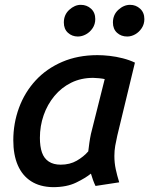

<svg xmlns="http://www.w3.org/2000/svg" viewBox="-20 -762 617 794"><path d="M199 12Q145 11 108.5 -12.5Q72 -36 53.5 -79Q35 -122 35 -182Q35 -252 58.5 -316Q82 -380 127 -429Q172 -478 237 -506Q302 -534 383 -534Q406 -534 433 -531Q460 -528 487.5 -521Q515 -514 538 -503L465 -201Q460 -179 456.5 -159Q453 -139 453 -117Q453 -89 458.5 -63Q464 -37 473 -8L375 7Q370 -3 364.5 -18Q359 -33 356 -44Q334 -26 295 -7Q256 12 199 12ZM231 -81Q269 -81 297.5 -97.5Q326 -114 345 -136Q347 -153 349.5 -171Q352 -189 356 -208L413 -435Q404 -437 389.5 -438.5Q375 -440 365 -440Q315 -440 274.5 -420Q234 -400 205 -365Q176 -330 160.5 -285.5Q145 -241 145 -192Q145 -156 153.5 -131.5Q162 -107 181.5 -94Q201 -81 231 -81ZM302 -611Q278 -611 261 -626.5Q244 -642 244 -669Q244 -701 266.5 -721.5Q289 -742 314 -742Q339 -742 356.5 -726Q374 -710 374 -683Q374 -662 363 -645.5Q352 -629 335.5 -620Q319 -611 302 -611ZM506 -611Q481 -611 464 -626.5Q447 -642 447 -669Q447 -701 469.5 -721.5Q492 -742 518 -742Q542 -742 559.5 -726Q577 -710 577 -683Q577 -662 566 -645.5Q555 -629 539 -620Q523 -611 506 -611Z"/></svg>

Font: Ubuntu Sans Mono Medium
Style: Italic
Weight: 500
Italic angle: -13.5°
Monospace: yes
Designer: Dalton Maag Ltd
Foundry: Dalton Maag Ltd
Version: Version 1.006